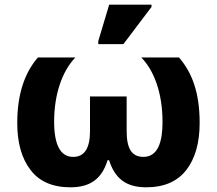

<svg xmlns="http://www.w3.org/2000/svg" viewBox="-20 -796 933 826"><path d="M510.7 -606 631.8 -766.1V-775.9H449.7L402.8 -619.1V-606ZM283.2 9.8C371.1 9.8 418.9 -29.3 442.9 -106.9H449.2C474.1 -29.3 521 9.8 608.9 9.8C685.5 9.8 743.2 -15.1 781.7 -64.9C819.8 -114.3 838.9 -181.6 838.9 -267.1C838.9 -397.9 806.2 -483.9 750 -548.8H587.9C641.1 -494.1 679.2 -399.4 679.2 -271C679.2 -187.5 660.2 -121.1 597.2 -121.1C546.4 -121.1 524.9 -157.2 524.9 -231.9V-380.9H367.2V-231.9C367.2 -158.2 343.3 -121.1 294.9 -121.1C240.2 -121.1 212.9 -171.9 212.9 -272.9C212.9 -391.6 248 -490.2 304.2 -548.8H143.1C90.8 -488.8 54.2 -399.4 54.2 -267.1C54.2 -181.6 73.2 -114.3 111.3 -64.9C148.9 -15.1 206.5 9.8 283.2 9.8Z"/></svg>

Font: Noto Reveo Sans
Style: Regular
Weight: 800
Designer: Monotype Design Team
Foundry: Monotype Imaging Inc.
Version: Version 2.007